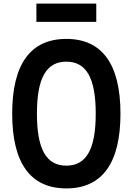

<svg xmlns="http://www.w3.org/2000/svg" viewBox="-20 -1034 740 1071"><path d="M350 17C549 17 652 -123 652 -400C652 -677 549 -817 350 -817C151 -817 48 -677 48 -400C48 -123 151 17 350 17ZM183 -912H517V-1014H183ZM186 -400C186 -598 238 -690 350 -690C462 -690 514 -598 514 -400C514 -202 462 -110 350 -110C238 -110 186 -202 186 -400Z"/></svg>

Font: Martian Mono Std Md
Style: Regular
Weight: 500
Monospace: yes
Designer: Roman Shamin
Foundry: Evil Martians
Version: Version 1.000